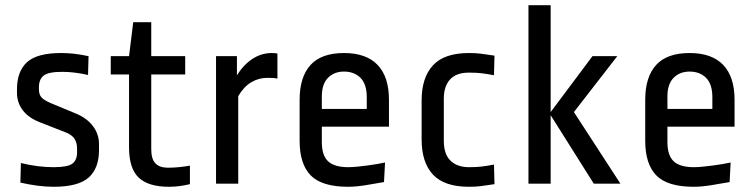

<svg xmlns="http://www.w3.org/2000/svg" viewBox="-20 -703 2887 735"><path d="M135 -234Q90 -251 67.5 -280.5Q45 -310 45 -348V-361Q45 -430 83.5 -465Q122 -500 214 -500Q237 -500 261.5 -497.5Q286 -495 319 -488L317 -416Q264 -428 218 -428Q165 -428 147 -413.5Q129 -399 129 -369V-361Q129 -341 139 -330Q149 -319 175 -308L269 -269Q313 -251 336 -220Q359 -189 359 -152V-128Q359 -59 319.5 -23.5Q280 12 185 12Q128 12 58 -4L60 -79Q124 -63 185 -63Q239 -63 257 -76.5Q275 -90 275 -120V-134Q275 -157 265 -172Q255 -187 232 -196Z M474 -418H404V-488H474L490 -618H559V-488H689V-418H559V-132Q559 -94 575 -77.5Q591 -61 623 -61Q645 -61 668.5 -63.5Q692 -66 707 -69V2Q690 6 670 9Q650 12 627 12Q548 12 511 -23Q474 -58 474 -139Z M807 0V-488H887V-415Q913 -456 947 -478Q981 -500 1020 -500Q1034 -500 1042 -498V-402Q1034 -404 1025.5 -404.5Q1017 -405 1003 -405Q971 -405 942.5 -388.5Q914 -372 892 -335V0Z M1127 -321Q1127 -408 1168.5 -454Q1210 -500 1297 -500Q1382 -500 1425.5 -454.5Q1469 -409 1469 -321V-218H1212V-159Q1212 -108 1236 -85.5Q1260 -63 1313 -63Q1329 -63 1348 -65Q1367 -67 1386.5 -69.5Q1406 -72 1423.5 -75Q1441 -78 1454 -81L1450 -6Q1417 0 1379.5 6Q1342 12 1313 12Q1212 12 1169.5 -31.5Q1127 -75 1127 -164ZM1212 -286H1384V-331Q1384 -381 1360 -405Q1336 -429 1297 -429Q1259 -429 1235.5 -405Q1212 -381 1212 -334Z M1775 12Q1681 12 1637.5 -34.5Q1594 -81 1594 -170V-318Q1594 -406 1637.5 -453Q1681 -500 1775 -500Q1801 -500 1820.5 -497.5Q1840 -495 1873 -490L1871 -415Q1845 -420 1824.5 -422.5Q1804 -425 1775 -425Q1727 -425 1703 -399Q1679 -373 1679 -325V-164Q1679 -113 1704.5 -88Q1730 -63 1775 -63Q1804 -63 1824.5 -65.5Q1845 -68 1871 -73L1873 2Q1840 7 1820.5 9.5Q1801 12 1775 12Z M2003 0V-683H2088V-274L2248 -488H2343L2177 -274L2355 0H2253L2088 -262V0Z M2450 -321Q2450 -408 2491.5 -454Q2533 -500 2620 -500Q2705 -500 2748.5 -454.5Q2792 -409 2792 -321V-218H2535V-159Q2535 -108 2559 -85.5Q2583 -63 2636 -63Q2652 -63 2671 -65Q2690 -67 2709.5 -69.5Q2729 -72 2746.5 -75Q2764 -78 2777 -81L2773 -6Q2740 0 2702.5 6Q2665 12 2636 12Q2535 12 2492.5 -31.5Q2450 -75 2450 -164ZM2535 -286H2707V-331Q2707 -381 2683 -405Q2659 -429 2620 -429Q2582 -429 2558.5 -405Q2535 -381 2535 -334Z"/></svg>

Font: Ropa Sans
Style: Regular
Weight: 400
Designer: Botio Nikoltchev
Foundry: Botjo Nikoltchev
Version: Version 1.002